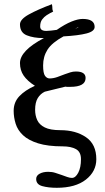

<svg xmlns="http://www.w3.org/2000/svg" viewBox="-20 -684 500 913"><path d="M365 73Q365 38 341 25Q317 12 279 12Q207 12 161 -2.5Q115 -17 89.5 -41Q64 -65 54.5 -95.5Q45 -126 45 -157Q45 -198 72 -226.5Q99 -255 146 -276Q110 -299 92.5 -324.5Q75 -350 75 -384Q75 -443 189 -503H185Q140 -503 107.5 -516Q75 -529 75 -568Q75 -592 117.5 -615.5Q160 -639 227 -664Q229 -653 229 -646Q229 -639 230 -637Q232 -629 233 -629L219 -622Q213 -619 201.5 -611.5Q190 -604 180.5 -591.5Q171 -579 171 -558Q171 -537 200 -537Q210 -537 222.5 -538.5Q235 -540 250 -542Q289 -569 320 -581.5Q351 -594 373 -594Q430 -594 430 -556Q430 -535 391.5 -525Q353 -515 282 -511Q227 -481 206 -448Q185 -415 185 -373Q185 -336 194 -323.5Q203 -311 216 -311Q233 -311 252 -317.5Q271 -324 288 -331Q302 -336 314.5 -340Q327 -344 341 -344Q387 -344 387 -313Q387 -271 314 -271H298Q296 -271 294.5 -271.5Q293 -272 291 -272Q267 -266 242 -260Q217 -254 193 -248Q172 -238 159.5 -217.5Q147 -197 147 -162Q147 -135 157 -113Q167 -91 193 -78Q219 -65 267 -65Q340 -65 389 -31.5Q438 2 438 73Q438 131 388.5 170Q339 209 250 209Q210 209 181 201Q152 193 152 167Q152 151 168.5 142Q185 133 209 133Q228 133 243 138Q258 143 273 148Q287 153 299.5 157.5Q312 162 322 162Q339 162 352 137.5Q365 113 365 73ZM353 -556Q349 -554 345.5 -551.5Q342 -549 337 -547Q342 -549 347 -551Q352 -553 353 -556Z"/></svg>

Font: Libertinus Serif SemiBold
Style: Regular
Weight: 600
Designer: Philipp H. Poll, Khaled Hosny
Foundry: Caleb Maclennan
Version: Version 7.051;RELEASE